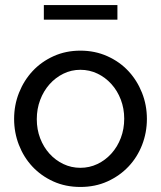

<svg xmlns="http://www.w3.org/2000/svg" viewBox="-20 -732 639 762"><path d="M154 -654V-712H446V-654ZM299 10Q240 10 191.5 -12Q143 -34 108.5 -71Q74 -108 55 -157Q36 -206 36 -260Q36 -315 55.5 -364Q75 -413 109.5 -450Q144 -487 192.5 -509Q241 -531 299 -531Q357 -531 406 -509Q455 -487 489.5 -450Q524 -413 543.5 -364Q563 -315 563 -260Q563 -206 544 -157Q525 -108 490 -71Q455 -34 406.5 -12Q358 10 299 10ZM126 -259Q126 -218 139.5 -183Q153 -148 176.5 -122Q200 -96 231.5 -81Q263 -66 299 -66Q335 -66 366.5 -81Q398 -96 422 -122.5Q446 -149 459.5 -184.5Q473 -220 473 -261Q473 -301 459.5 -336.5Q446 -372 422 -398.5Q398 -425 366.5 -440Q335 -455 299 -455Q263 -455 231.5 -439.5Q200 -424 176.5 -397.5Q153 -371 139.5 -335.5Q126 -300 126 -259Z"/></svg>

Font: PTCRaleway Medium
Style: Regular
Weight: 500
Designer: Matt McInerney, Pablo Impallari, Rodrigo Fuenzalida
Foundry: Matt McInerney, Pablo Impallari, Rodrigo Fuenzalida
Version: Version 3.000g; ttfautohint (v1.5) -l 8 -r 28 -G 28 -x 14 -D